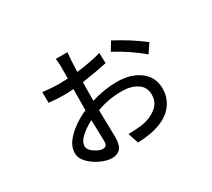

<svg xmlns="http://www.w3.org/2000/svg" viewBox="-130 -857 1261 1144"><g transform="rotate(-30 500.0 -285.0)"><path d="M693 -556Q802 -498 886 -433L845 -372Q761 -443 658 -498ZM354 -203Q308 -180 274.5 -149.5Q241 -119 241 -88Q241 -63 273.5 -41.5Q306 -20 328 -20Q360 -20 358 -58ZM184 -494Q257 -486 290 -486L356 -488L357 -568Q357 -592 353 -625H433Q430 -598 428 -568L425 -494Q520 -505 595 -526L597 -455Q539 -442 423 -424L422 -302V-297Q511 -325 599 -325Q693 -325 754.5 -279.5Q816 -234 816 -155Q816 -83 768 -30.5Q720 22 620 42Q565 51 528 51L504 -21Q549 -21 601 -27Q660 -37 701 -69.5Q742 -102 742 -155Q742 -209 699.5 -235.5Q657 -262 598 -262Q546 -262 503.5 -254Q461 -246 423 -232L427 -45Q427 10 406.5 32.5Q386 55 349 55Q316 55 274 36Q232 17 201 -14Q170 -45 170 -82Q170 -123 198 -159Q226 -195 267.5 -224Q309 -253 353 -272V-299L354 -417Q322 -414 290 -414Q241 -414 185 -420Z"/></g></svg>

Font: Gothic Nguyen
Style: Regular
Weight: 400
Designer: MORI Takayuki
Version: Version 1.220;July 21, 2023;FontCreator 14.0.0.2814 64-bit